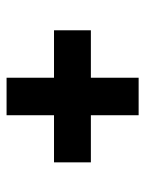

<svg xmlns="http://www.w3.org/2000/svg" viewBox="53 -552 452 599"><g transform="rotate(-90 279.5 -252.0)"><path d="M220 -46V-195H73V-310H220V-458H337V-310H485V-195H337V-46Z"/></g></svg>

Font: Saira SemiExpanded
Style: Bold
Weight: 700
Width: 6
Designer: Hector Gatti with collaboration of the Omnibus-Type team
Foundry: Omnibus-Type
Version: Version 1.101